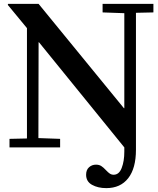

<svg xmlns="http://www.w3.org/2000/svg" viewBox="-20 -760 815 990"><path d="M475 89Q491 89 502 96Q513 103 526 117Q537 129 546 135Q555 141 566 141Q594 141 607.5 106Q621 71 621 22V0L181 -542H179L178 -48L290 -44V0H29V-44L119 -46V-615L20 -735L22 -740H179L619 -202H621V-692L509 -696V-740H771V-696L681 -694V12Q681 108 641 159Q601 210 528 210Q485 210 454.5 193Q424 176 424 141Q424 116 439 102.5Q454 89 475 89Z"/></svg>

Font: Minipax
Style: Bold
Weight: 500
Designer: Raphaël Ronot, Igor Stepanchenko (Cyrillic)
Foundry: steppetype
Version: Version 1.002